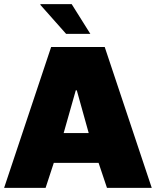

<svg xmlns="http://www.w3.org/2000/svg" viewBox="-25 -915 759 935"><path d="M415 -750 324 -895H173L171 -892L297 -750ZM714 0 485 -686H224L-5 0H197L237 -122H455L496 0ZM344 -475H349L407 -267H285Z"/></svg>

Font: Chivo Light
Style: Bold
Weight: 900
Designer: Hector Gatti
Foundry: Omnibus-Type
Version: Version 1.003;PS 001.003;hotconv 1.0.70;makeotf.lib2.5.58329